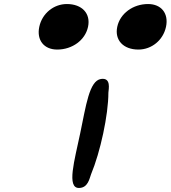

<svg xmlns="http://www.w3.org/2000/svg" viewBox="-20 -955 847 953"><path d="M373 -22C417 -23 424 -69 432 -90C478 -200 518 -385 518 -495C519 -512 533 -571 481 -563C423 -554 407 -431 378 -293C350 -159 309 -20 373 -22ZM667 -709C733 -709 790 -756 804 -822C818 -888 781 -935 715 -935C640 -935 576 -888 562 -822C548 -756 592 -709 667 -709ZM264 -709C339 -709 403 -756 417 -822C431 -888 387 -935 312 -935C246 -935 189 -888 175 -822C161 -756 198 -709 264 -709Z"/></svg>

Font: Venom Sans
Style: BdObl
Weight: 700
Version: Version 1.001